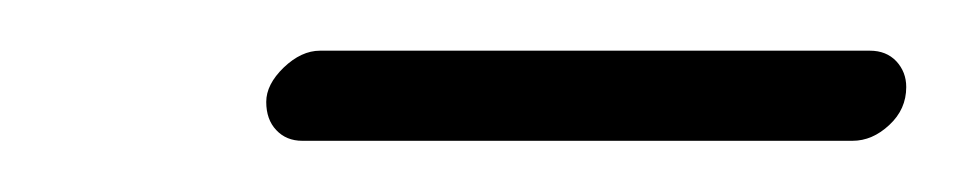

<svg xmlns="http://www.w3.org/2000/svg" viewBox="-20 -678 374 75"><path d="M98.1 -623Q91.8 -623 87.9 -627.2Q84 -631.3 84 -638.2Q84 -645 90.8 -651.6Q97.7 -658.2 105 -658.2H319.8Q326.2 -658.2 330.1 -654.1Q334 -649.9 334 -644Q334 -635.3 327.4 -629.2Q320.8 -623 313 -623Z"/></svg>

Font: Comic Neue Light
Style: Italic
Weight: 300
Italic angle: -12°
Designer: Craig Rozynski
Foundry: Craig Rozynski
Version: Version 2.003;hotconv 1.0.109;makeotfexe 2.5.65596